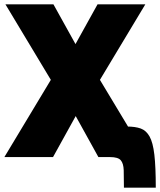

<svg xmlns="http://www.w3.org/2000/svg" viewBox="-22 -720 734 880"><path d="M211 -354 3 -700H223L324 -518L425 -700H644L436 -354L649 0H429L325 -188L221 0H-2ZM560 -140Q598 -140 623 -131Q648 -122 663.5 -94.5Q679 -67 685.5 -11Q692 45 692 140H546Q546 91 545 60Q544 29 531.5 14.5Q519 0 483 0Z"/></svg>

Font: Moderustic ExtraBold
Style: Regular
Weight: 800
Designer: Tural Alisoy
Foundry: TAFT Foundry
Version: Version 2.120